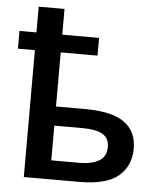

<svg xmlns="http://www.w3.org/2000/svg" viewBox="-54 -807 711 853"><g transform="rotate(5 302.0 -380.0)"><path d="M199.2 -759.8V-645H363.3V-565.9H199.2V-324.7H330.1Q447.3 -324.7 503.4 -285.4Q559.6 -246.1 559.6 -168.5Q559.6 -91.3 505.9 -45.7Q452.1 0 331.1 0H84V-565.9H8.3V-645H84V-759.8ZM324.7 -239.3H199.2V-84.5H325.7Q378.9 -84.5 411.6 -103.3Q444.3 -122.1 444.3 -165.5Q444.3 -205.6 414.1 -222.4Q383.8 -239.3 324.7 -239.3Z"/></g></svg>

Font: Open Sans SemiBold
Style: Regular
Weight: 600
Designer: Monotype Design Team
Foundry: Monotype Imaging Inc.
Version: Version 3.003; ttfautohint (v1.8.4)